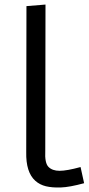

<svg xmlns="http://www.w3.org/2000/svg" viewBox="-20 -818 391 847"><path d="M179.7 -152.3Q176.8 -99.1 193.8 -81.8Q210.9 -64.5 242.9 -64.5Q274.9 -64.5 335.4 -81.1L351.1 -9.8Q286.6 7.8 248.3 9Q210 10.3 182.6 3.7Q155.3 -2.9 135.7 -20.5Q93.8 -58.1 95.7 -147L96.7 -791L180.7 -797.9Z"/></svg>

Font: Duru Sans
Style: Regular
Weight: 400
Designer: Onur Yazõcõgil
Foundry: Onur Yazõcõgil
Version: Version 1.002